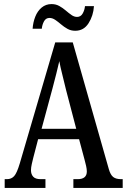

<svg xmlns="http://www.w3.org/2000/svg" viewBox="-20 -922 622 942"><path d="M3 0V-43H14Q36 -43 49.5 -58Q63 -73 77 -120L251 -714H337L514 -92Q522 -64 535.5 -53.5Q549 -43 574 -43H582V0H340V-43H361Q406 -43 406 -81Q406 -92 402.5 -108Q399 -124 395 -138L368 -239H167L143 -147Q140 -135 136 -117.5Q132 -100 132 -87Q132 -67 143 -55Q154 -43 179 -43H203V0ZM184 -290H354L304 -481Q294 -524 285 -559Q276 -594 271 -622Q258 -565 238 -490ZM349 -771Q328 -771 311 -780.5Q294 -790 279.5 -802.5Q265 -815 251 -824.5Q237 -834 223 -834Q205 -834 196 -817.5Q187 -801 185 -781H140Q142 -812 153 -840Q164 -868 184.5 -885Q205 -902 233 -902Q254 -902 271 -892.5Q288 -883 302.5 -870.5Q317 -858 330.5 -848.5Q344 -839 358 -839Q376 -839 385.5 -855.5Q395 -872 397 -892H441Q438 -845 414.5 -808Q391 -771 349 -771Z"/></svg>

Font: Noto Serif Tamil ExtraCondensed Medium
Style: Regular
Weight: 500
Width: 2
Designer: Indian Type Foundry, Tom Grace, and the Monotype Design Team
Foundry: Monotype Imaging Inc.
Version: Version 2.004; ttfautohint (v1.8.4.7-5d5b)